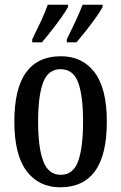

<svg xmlns="http://www.w3.org/2000/svg" viewBox="-20 -786 515 816"><path d="M236 10Q145 10 93 -59Q41 -128 41 -269Q41 -410 91 -478.5Q141 -547 239 -547Q330 -547 382 -478.5Q434 -410 434 -269Q434 -128 384 -59Q334 10 236 10ZM238 -43Q291 -43 312 -100.5Q333 -158 333 -269Q333 -380 312 -436Q291 -492 237 -492Q185 -492 163.5 -436Q142 -380 142 -269Q142 -158 164 -100.5Q186 -43 238 -43ZM264 -619Q283 -657 300.5 -694.5Q318 -732 331 -766H416V-756Q407 -739 387.5 -711.5Q368 -684 345.5 -655.5Q323 -627 305 -606H264ZM117 -619Q136 -657 153.5 -694.5Q171 -732 183 -766H269V-756Q260 -739 240.5 -711.5Q221 -684 198.5 -655.5Q176 -627 158 -606H117Z"/></svg>

Font: Noto Serif Lao ExtraCondensed Medium
Style: Regular
Weight: 500
Width: 2
Designer: Monotype Design Team
Foundry: Monotype Imaging Inc.
Version: Version 2.003; ttfautohint (v1.8.4.7-5d5b)